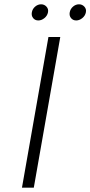

<svg xmlns="http://www.w3.org/2000/svg" viewBox="-20 -872 420 892"><path d="M205 -700H260L137 0H82ZM379 -815Q376 -799 362.5 -788Q349 -777 334 -777Q319 -777 310 -788Q301 -799 304 -815Q307 -831 319.5 -841.5Q332 -852 347 -852Q362 -852 372 -841Q382 -830 379 -815ZM203 -815Q200 -799 186.5 -788Q173 -777 158 -777Q143 -777 134 -788Q125 -799 128 -815Q131 -831 143.5 -841.5Q156 -852 171 -852Q186 -852 196 -841Q206 -830 203 -815Z"/></svg>

Font: Renner* Light
Style: Light Italic
Weight: 300
Italic angle: -10°
Version: Version 003.000 ; ttfautohint (v0.97) -l 8 -r 50 -G 200 -x 1